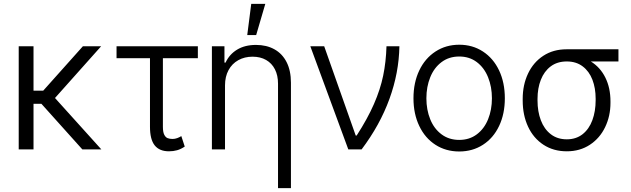

<svg xmlns="http://www.w3.org/2000/svg" viewBox="-20 -768 3246 987"><path d="M152.3 -301.8H202.1L406.2 -530.3H500L262.7 -264.2L501 0H403.3L192.9 -234.4H152.3V0H76.2V-530.3H152.3Z M997.1 -468.8H817.4V-116.2Q817.4 -89.4 824.2 -75.7Q831.1 -62 841.6 -57.9Q852.1 -53.7 867.2 -53.7Q878.9 -53.7 890.6 -57.9Q902.3 -62 912.1 -68.4L929.7 -14.6Q909.7 -1 890.1 4.4Q870.6 9.8 848.6 9.8Q799.8 9.8 775.4 -20.5Q751 -50.8 751 -116.2V-468.8H579.1V-530.3H997.1Z M1136.7 0H1069.3V-530.3H1133.8V-446.3H1139.6Q1159.2 -488.8 1199 -512.9Q1238.8 -537.1 1295.9 -537.1Q1350.1 -537.1 1390.6 -514.6Q1431.2 -492.2 1453.4 -448.5Q1475.6 -404.8 1475.6 -342.8V199.2H1409.2V-337.9Q1409.2 -380.4 1393.3 -411.6Q1377.4 -442.9 1347.9 -459.7Q1318.4 -476.6 1278.3 -476.6Q1237.3 -476.6 1205.1 -458.7Q1172.9 -440.9 1154.8 -407.5Q1136.7 -374 1136.7 -329.1ZM1271.5 -748H1343.8L1296.9 -587.9H1251Z M1575.2 -530.3H1646.5L1808.6 -71.3H1813.5Q1869.6 -158.2 1902.3 -233.2Q1935.1 -308.1 1949.7 -378.9Q1964.4 -449.7 1966.8 -530.3H2033.2Q2030.8 -393.6 1981.9 -259.3Q1933.1 -125 1838.9 0H1770.5Z M2105.5 -262.7Q2105.5 -343.3 2135.3 -405.8Q2165 -468.3 2218.8 -503.2Q2272.5 -538.1 2340.8 -538.1Q2409.2 -538.1 2462.6 -503.2Q2516.1 -468.3 2545.7 -405.8Q2575.2 -343.3 2575.2 -262.7Q2575.2 -182.6 2545.7 -120.4Q2516.1 -58.1 2462.6 -23.7Q2409.2 10.7 2340.8 10.7Q2272 10.7 2218.5 -23.7Q2165 -58.1 2135.3 -120.4Q2105.5 -182.6 2105.5 -262.7ZM2508.8 -262.7Q2508.8 -321.8 2489 -370.8Q2469.2 -419.9 2431.2 -448.7Q2393.1 -477.5 2340.8 -477.5Q2288.1 -477.5 2249.8 -448.7Q2211.4 -419.9 2191.7 -370.8Q2171.9 -321.8 2171.9 -262.7Q2171.9 -203.6 2191.7 -154.8Q2211.4 -106 2249.8 -77.4Q2288.1 -48.8 2340.8 -48.8Q2393.1 -48.8 2431.2 -77.4Q2469.2 -106 2489 -154.8Q2508.8 -203.6 2508.8 -262.7Z M2892.6 -514.6H3159.2V-452.1H3017.1Q3065.9 -421.9 3092 -368.9Q3118.2 -315.9 3118.2 -247.1V-239.3Q3118.2 -171.4 3090.8 -114.5Q3063.5 -57.6 3012.5 -23.9Q2961.4 9.8 2893.6 9.8Q2825.2 9.8 2773.7 -23.9Q2722.2 -57.6 2694.6 -116.9Q2667 -176.3 2667 -251V-259.8Q2667 -332 2694.6 -390.1Q2722.2 -448.2 2773.2 -481.4Q2824.2 -514.6 2892.6 -514.6ZM2893.6 -51.8Q2941.4 -51.8 2974.9 -78.1Q3008.3 -104.5 3025.1 -150.1Q3042 -195.8 3042 -252.9V-260.7Q3042 -314.9 3025.4 -358.2Q3008.8 -401.4 2975.3 -426.8Q2941.9 -452.1 2893.6 -452.1Q2844.7 -452.1 2811 -426.8Q2777.3 -401.4 2760.3 -357.9Q2743.2 -314.5 2743.2 -259.8V-251Q2743.2 -194.8 2760.3 -149.7Q2777.3 -104.5 2811.3 -78.1Q2845.2 -51.8 2893.6 -51.8Z"/></svg>

Font: Pretendard GOV Light
Style: Regular
Weight: 300
Designer: Base glyphs from Inter by Rasmus Andersson; Hangeul glyphs from Noto Sans CJK(Source Han Sans) by Jang Soo-young and Kan
Foundry: Kil Hyung-jin
Version: Version 1.309